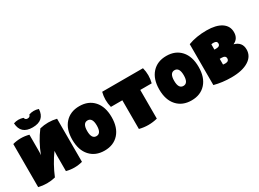

<svg xmlns="http://www.w3.org/2000/svg" viewBox="-34 -1319 2624 1948"><g transform="rotate(-30 1278.5 -345.0)"><path d="M418 -690Q411 -559 271 -559Q133 -559 126 -690Q182 -709 238 -690Q244 -663 271 -663Q300 -663 306 -690Q362 -709 418 -690ZM528 -7Q434 18 340 -7V-193Q340 -224 342 -243Q263 -133 211 -7Q113 17 15 -7V-512Q109 -537 204 -512V-322Q204 -292 201 -273Q252 -407 332 -512Q430 -536 528 -512Z M617.5 -59Q555 -128 555 -250Q555 -372 617.5 -441Q680 -510 786 -510Q892 -510 954 -441Q1016 -372 1016 -250Q1016 -128 954 -59Q892 10 786 10Q680 10 617.5 -59ZM786.5 -343Q730 -343 730 -251Q730 -159 786.5 -159Q843 -159 843 -251Q843 -343 786.5 -343Z M1539 -520Q1562 -432 1539 -343H1405V-7Q1300 20 1195 -7V-343H1061Q1038 -432 1061 -520Z M1636.5 -59Q1574 -128 1574 -250Q1574 -372 1636.5 -441Q1699 -510 1805 -510Q1911 -510 1973 -441Q2035 -372 2035 -250Q2035 -128 1973 -59Q1911 10 1805 10Q1699 10 1636.5 -59ZM1805.5 -343Q1749 -343 1749 -251Q1749 -159 1805.5 -159Q1862 -159 1862 -251Q1862 -343 1805.5 -343Z M2072 -15V-494Q2166 -530 2288 -530Q2399 -530 2461 -489Q2522 -448 2522 -376Q2522 -299 2456 -271Q2545 -247 2545 -160Q2545 -81 2473 -36Q2400 10 2271 10Q2165 10 2072 -15ZM2281 -321Q2328 -321 2328 -355Q2328 -386 2286 -386Q2272 -386 2261 -383V-321ZM2330 -179Q2330 -213 2282 -213H2261V-146Q2271 -144 2286 -144Q2330 -144 2330 -179Z"/></g></svg>

Font: Lilita One Rus
Style: Regular
Weight: 400
Designer: Juan Montoreano
Foundry: Juan Montoreano
Version: Version 1.002